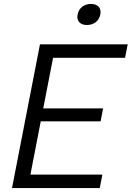

<svg xmlns="http://www.w3.org/2000/svg" viewBox="-20 -955 668 975"><path d="M41 0H486.5L500 -68.5H134.5L187 -339H491L503.5 -404.5H199.5L249.5 -661.5H615L628.5 -730H183ZM421.5 -828C455.5 -828 483 -848 489.5 -881.5C496 -915 476 -935 442 -935C408 -935 380.5 -915 374 -881.5C367.5 -848 387.5 -828 421.5 -828Z"/></svg>

Font: Monaspace Neon Light
Style: Italic
Weight: 300
Italic angle: -11°
Designer: Riley Cran & the Lettermatic Team
Foundry: Lettermatic
Version: Version 1.200 (Monaspace Neon)